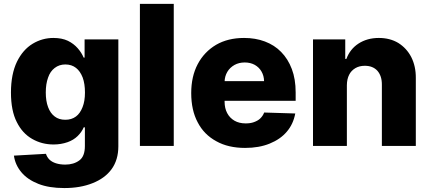

<svg xmlns="http://www.w3.org/2000/svg" viewBox="-20 -747 2201 983"><path d="M309.1 215.8Q230.5 215.8 176.3 194.3Q120.6 172.4 89.4 134.8Q57.6 96.7 51.3 49.8L215.3 40.5Q220.7 57.6 232.9 69.8Q245.1 82 266.1 88.9Q287.6 95.7 314 95.7Q357.4 95.7 386.2 74.2Q414.6 53.7 414.6 0.5V-95.2H408.7Q398.4 -70.8 377.4 -50.3Q356.4 -29.8 325.7 -19Q292 -7.3 254.4 -7.3Q194.3 -7.3 145 -35.6Q94.7 -64 65.9 -122.1Q36.1 -180.2 36.1 -273.4Q36.1 -367.2 66.9 -431.2Q97.2 -492.7 147 -522.9Q196.3 -552.7 253.4 -552.7Q296.9 -552.7 327.6 -538.1Q357.4 -523.4 377.9 -500Q397.9 -477.1 408.2 -452.1H413.1V-545.4H585.9V2Q585.9 71.3 551.3 119.1Q517.1 166 453.6 190.9Q391.6 215.8 309.1 215.8ZM314.5 -133.8Q346.2 -133.8 368.7 -150.4Q390.1 -166 402.8 -198.7Q415 -229.5 415 -273.4Q415 -317.9 403.3 -350.1Q390.6 -382.8 369.1 -399.4Q346.7 -417 314.5 -417Q283.2 -417 259.8 -398.9Q236.8 -381.3 226.1 -349.6Q214.4 -317.4 214.4 -273.4Q214.4 -230 226.1 -198.7Q237.8 -167 260.3 -150.4Q281.7 -133.8 314.5 -133.8Z M696.3 -727.1H869.6V0H696.3Z M1234.9 10.3Q1148.4 10.3 1087.4 -23.9Q1024.4 -58.1 992.2 -120.6Q959 -182.6 959 -270.5Q959 -355.5 992.2 -418.5Q1025.4 -481.4 1086.4 -517.6Q1147 -552.7 1229.5 -552.7Q1288.1 -552.7 1335.9 -534.7Q1385.3 -516.1 1419.4 -481Q1454.6 -445.3 1474.1 -393.6Q1493.7 -342.3 1493.7 -273.9V-231H1019.5V-331.5H1332Q1331.5 -358.9 1318.8 -380.9Q1306.6 -402.3 1284.2 -415Q1261.7 -427.2 1232.9 -427.2Q1203.6 -427.2 1180.7 -414.6Q1156.7 -400.9 1144 -379.4Q1130.4 -356.4 1129.9 -328.6V-226.1Q1129.9 -192.9 1143.1 -168Q1156.2 -143.1 1180.7 -128.9Q1204.6 -115.2 1237.8 -115.2Q1262.2 -115.2 1279.8 -121.6Q1300.3 -128.9 1312 -140.1Q1326.2 -153.8 1332.5 -170.9L1491.7 -166Q1481.4 -111.3 1448.7 -73.2Q1416 -34.2 1360.4 -11.7Q1306.2 10.3 1234.9 10.3Z M1755.9 -311V0H1582.5V-545.4H1747.6V-445.3H1753.4Q1772 -495.6 1815.4 -523.9Q1859.9 -552.7 1919.4 -552.7Q1976.6 -552.7 2019.5 -526.9Q2062 -500 2085.4 -455.1Q2109.4 -407.7 2108.9 -347.7V0H1935.1V-313.5Q1935.5 -357.9 1912.1 -384.8Q1888.7 -410.2 1847.7 -410.2Q1820.3 -410.2 1799.8 -398.4Q1777.8 -385.3 1767.6 -364.3Q1756.3 -342.3 1755.9 -311Z"/></svg>

Font: My Font
Style: Regular
Weight: 500
Designer: Rasmus Andersson
Foundry: rsms
Version: Version 0.001